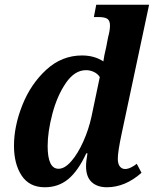

<svg xmlns="http://www.w3.org/2000/svg" viewBox="-20 -780 649 810"><path d="M39 -165Q39 -248 74.5 -337Q110 -426 175.5 -486Q241 -546 326 -546Q378 -546 416 -521Q419 -544 428 -581L436 -623Q444 -652 444 -672Q444 -693 433 -700.5Q422 -708 396 -708H376L386 -760H609L493 -215Q477 -140 477 -110Q477 -89 485.5 -78Q494 -67 508 -67Q519 -67 532.5 -73.5Q546 -80 557 -89L577 -51Q508 10 431 10Q390 10 366.5 -12Q343 -34 343 -79Q343 -99 349 -133H344Q309 -58 267.5 -24Q226 10 169 10Q104 10 71.5 -39Q39 -88 39 -165ZM366 -288 401 -455Q392 -469 376 -476.5Q360 -484 343 -484Q295 -484 258 -430Q221 -376 201 -300Q181 -224 181 -164Q181 -68 227 -68Q253 -68 280.5 -99.5Q308 -131 331 -182Q354 -233 366 -288Z"/></svg>

Font: Noto Serif Narrow
Style: Bold Italic
Weight: 700
Width: 4
Italic angle: -12°
Designer: Monotype Design Team
Foundry: Monotype Imaging Inc.
Version: Version 1.001